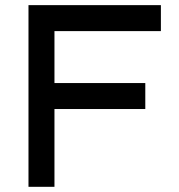

<svg xmlns="http://www.w3.org/2000/svg" viewBox="-20 -720 690 740"><path d="M89.8 -700.2H600.1V-600.1H189.9V-399.9H540V-299.8H189.9V0H89.8Z"/></svg>

Font: Aldrich
Style: Regular
Weight: 400
Designer: Matthew Desmond
Foundry: Matthew Desmond
Version: Version 1.002 2011